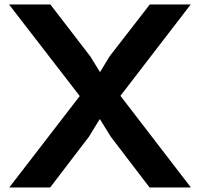

<svg xmlns="http://www.w3.org/2000/svg" viewBox="-20 -830 885 850"><path d="M513.2 -405.8 825.2 0H642.1L470.2 -225.1L422.9 -301.8H420.9L374 -225.1L202.1 0H21L333 -404.8L20 -810.1H203.1L379.9 -580.1L421.9 -512.2H423.8L464.8 -580.1L643.1 -810.1H824.2Z"/></svg>

Font: Sinkin Sans 600 SemiBold
Style: Regular
Weight: 600
Designer: Keith Bates
Foundry: K-Type
Version: Sinkin Sans (version 1.0)  by Keith Bates   •   © 2014   www